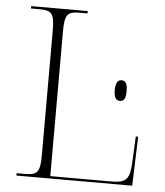

<svg xmlns="http://www.w3.org/2000/svg" viewBox="-52 -760 694 806"><g transform="rotate(5 295.5 -357.0)"><path d="M47 0H535L542 -207H532L527 -101C524 -30 512 -10 448 -10H189V-619C189 -690 200 -704 251 -704H285V-714H47V-704H84C135 -704 146 -690 146 -620V-95C146 -24 135 -10 84 -10H47ZM452 -350C468 -350 477 -360 477 -393C477 -427 468 -437 452 -437C438 -437 427 -427 427 -393C427 -360 438 -350 452 -350Z"/></g></svg>

Font: Noto Serif Display ExtraLight
Style: Regular
Weight: 200
Designer: Monotype Design Team
Foundry: Monotype Imaging Inc.
Version: Version 2.009